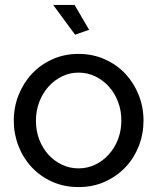

<svg xmlns="http://www.w3.org/2000/svg" viewBox="-20 -750 639 780"><path d="M299 10Q240 10 191.5 -12Q143 -34 108.5 -71Q74 -108 55 -157Q36 -206 36 -260Q36 -315 55.5 -364Q75 -413 109.5 -450Q144 -487 192.5 -509Q241 -531 299 -531Q357 -531 406 -509Q455 -487 489.5 -450Q524 -413 543.5 -364Q563 -315 563 -260Q563 -206 544 -157Q525 -108 490 -71Q455 -34 406.5 -12Q358 10 299 10ZM126 -259Q126 -218 139.5 -183Q153 -148 176.5 -122Q200 -96 231.5 -81Q263 -66 299 -66Q335 -66 366.5 -81Q398 -96 422 -122.5Q446 -149 459.5 -184.5Q473 -220 473 -261Q473 -301 459.5 -336.5Q446 -372 422 -398.5Q398 -425 366.5 -440Q335 -455 299 -455Q263 -455 231.5 -439.5Q200 -424 176.5 -397.5Q153 -371 139.5 -335.5Q126 -300 126 -259ZM196 -730H283L342 -629L285 -609Z"/></svg>

Font: IngvarSans
Style: Regular
Weight: 500
Version: Version 3.000